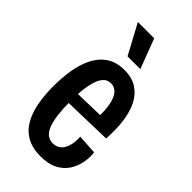

<svg xmlns="http://www.w3.org/2000/svg" viewBox="-234 -805 881 881"><g transform="rotate(45 207.0 -364.0)"><path d="M222 12Q167 12 130.5 -9.5Q94 -31 73.5 -68.5Q53 -106 44.5 -154.5Q36 -203 36 -256Q36 -311 44 -361.5Q52 -412 72 -452.5Q92 -493 127 -517Q162 -541 215 -541Q264 -541 297 -519.5Q330 -498 349 -460Q368 -422 374.5 -370.5Q381 -319 377 -259L114 -252V-311L299 -316L281 -291Q284 -347 276.5 -383Q269 -419 253.5 -436.5Q238 -454 214 -454Q188 -454 172 -432.5Q156 -411 148 -368.5Q140 -326 140 -264Q140 -170 158 -120Q176 -70 220 -70Q236 -70 249 -77Q262 -84 271 -98Q280 -112 284.5 -133Q289 -154 287 -181L383 -175Q387 -146 381 -113Q375 -80 357 -51.5Q339 -23 306 -5.5Q273 12 222 12ZM180 -595 102 -740H208L263 -595Z"/></g></svg>

Font: Bricolage Grotesque 24pt Condensed Medium
Style: Regular
Weight: 500
Width: 3
Designer: Mathieu Triay
Foundry: Atelier Triay
Version: Version 1.001;gftools[0.9.33.dev8+g029e19f]